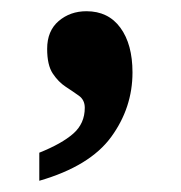

<svg xmlns="http://www.w3.org/2000/svg" viewBox="-20 -168 323 342"><path d="M50 154V104Q90 88 110.5 70Q131 52 131 24Q131 10 120.5 2.5Q110 -5 97 -13.5Q84 -22 74 -37Q64 -52 64 -81Q64 -113 84.5 -130.5Q105 -148 134 -148Q173 -148 194.5 -118.5Q216 -89 216 -39Q216 24 178 76Q140 128 50 154Z"/></svg>

Font: Noto Serif Devanagari SemiCondensed
Style: Bold
Weight: 700
Width: 4
Designer: Universal Thirst, Indian Type Foundry and the Monotype Design Team
Foundry: Monotype Imaging Inc.
Version: Version 2.004; ttfautohint (v1.8.4.7-5d5b)